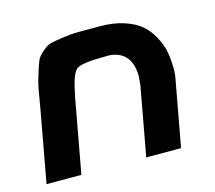

<svg xmlns="http://www.w3.org/2000/svg" viewBox="-79 -596 775 692"><g transform="rotate(-15 309.0 -250.0)"><path d="M14 0 62 -263Q71 -317 75.5 -341Q80 -365 90.5 -397.5Q101 -430 106 -441Q111 -452 129.5 -468Q148 -484 160.5 -487Q173 -490 206.5 -495Q240 -500 266.5 -500Q293 -500 347 -500Q398 -500 437 -487Q476 -474 498.5 -454.5Q521 -435 536 -407.5Q551 -380 556.5 -358Q562 -336 563.5 -310Q565 -284 564.5 -274.5Q564 -265 563 -257L516 0H386L433 -257L436 -293Q433 -383 354 -390H343Q250 -390 230.5 -375.5Q211 -361 197 -286Q195 -280 194.5 -276.5Q194 -273 193 -267.5Q192 -262 191 -257L144 0Z"/></g></svg>

Font: Hermit
Style: Bold Italic
Weight: 700
Italic angle: -10°
Designer: Pablo Caro
Version: Version 2.000;PS 002.000;hotconv 1.0.88;makeotf.lib2.5.64775